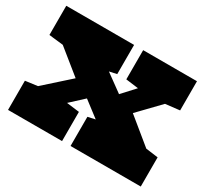

<svg xmlns="http://www.w3.org/2000/svg" viewBox="-147 -979 1301 1207"><g transform="rotate(30 503.0 -375.0)"><path d="M27.3 0V-211.9L115.7 -223.6L295.9 -384.8L120.6 -526.4L17.1 -538.1V-750H509.3V-538.1L455.6 -526.4L582 -434.6L666.5 -526.4L575.2 -538.1V-750H965.8V-538.1L862.8 -526.4L716.8 -375L901.9 -223.6L990.7 -211.9V0H481V-211.9L534.7 -223.6L420.9 -310.5L326.7 -223.6L419.4 -211.9V0Z"/></g></svg>

Font: Holtwood One SC
Style: Regular
Weight: 400
Designer: Vernon Adams
Foundry: Vernon Adams
Version: Version 1.100; ttfautohint (v1.8.4.7-5d5b)